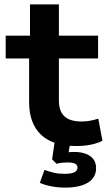

<svg xmlns="http://www.w3.org/2000/svg" viewBox="-20 -657 492 877"><path d="M328 10Q222 10 167.5 -41.5Q113 -93 113 -191V-390H6V-494H117V-637H249V-494H428V-390H249V-198Q249 -149 274.5 -125.5Q300 -102 353 -102Q373 -102 391.5 -105.5Q410 -109 429 -115L448 -14Q425 -2 394 4Q363 10 328 10ZM278 200Q246 200 214.5 194Q183 188 162 178L183 119Q205 127 226 132Q247 137 274 137Q305 137 319.5 130Q334 123 334 108Q334 96 322.5 90.5Q311 85 289 85Q279 85 266 86Q253 87 238 91L218 71L231 -19H303L290 60L257 46Q272 41 287.5 39Q303 37 319 37Q348 37 370.5 45Q393 53 406 69.5Q419 86 419 111Q419 140 402 160Q385 180 353 190Q321 200 278 200Z"/></svg>

Font: Nunito Sans 10pt SemiExpanded
Style: Bold
Weight: 700
Width: 6
Designer: Vernon Adams
Foundry: Vernon Adams
Version: Version 3.101;gftools[0.9.27]